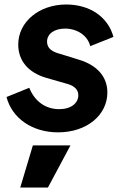

<svg xmlns="http://www.w3.org/2000/svg" viewBox="-20 -576 552 853"><path d="M238 12C366 12 457 -65 457 -165C457 -234 413 -286 330 -311L246 -337C215 -345 189 -359 189 -391C189 -426 222 -449 269 -449C322 -449 369 -419 381 -371L484 -412C460 -501 379 -556 274 -556C154 -556 61 -479 61 -378C61 -306 106 -253 186 -230L273 -205C301 -198 328 -184 328 -153C328 -118 296 -91 243 -91C182 -91 134 -126 110 -186L9 -145C33 -51 123 12 238 12ZM193 257 293 70H126L70 257Z"/></svg>

Font: Plus Jakarta Sans
Style: Bold Italic
Weight: 700
Italic angle: -8°
Designer: Gumpita Rahayu
Foundry: Tokotype
Version: Version 2.071;gftools[0.9.30]